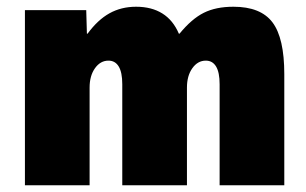

<svg xmlns="http://www.w3.org/2000/svg" viewBox="-20 -550 907 570"><path d="M54 0V-520H236L238 -450H240Q270 -491 305 -510.5Q340 -530 384 -530Q430 -530 462 -510Q494 -490 511 -450H513Q549 -494 585 -512Q621 -530 673 -530Q754 -530 789 -483.5Q824 -437 824 -330V0H632V-300Q632 -335 621.5 -352.5Q611 -370 591 -370Q567 -370 551 -347.5Q535 -325 535 -290V0H343V-300Q343 -335 332.5 -352.5Q322 -370 302 -370Q278 -370 262 -347.5Q246 -325 246 -290V0Z"/></svg>

Font: M PLUS 2 Thin Black
Style: Regular
Weight: 900
Version: Version 1.001